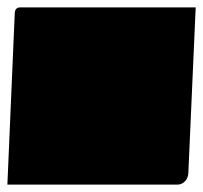

<svg xmlns="http://www.w3.org/2000/svg" viewBox="-20 -510 550 520"><path d="M0 -10 20 -475Q21 -490 35 -490H510L490 -40Q489 -27 480.5 -18.5Q472 -10 460 -10Z"/></svg>

Font: PrimecolorCV1
Style: Medium
Weight: 500
Designer: gluk
Foundry: gluk
Version: Version 0.672